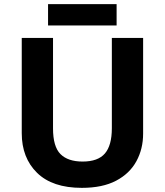

<svg xmlns="http://www.w3.org/2000/svg" viewBox="-20 -897 796 927"><path d="M671 -252Q671 -178 638.5 -118.5Q606 -59 540.5 -24.5Q475 10 375 10Q233 10 159 -62.5Q85 -135 85 -254V-714H236V-277Q236 -189 272 -153Q308 -117 379 -117Q453 -117 486.5 -156Q520 -195 520 -278V-714H671ZM543 -877V-774H212V-877Z"/></svg>

Font: Noto Sans NKo Unjoined
Style: Bold
Weight: 700
Designer: Monotype Design Team
Foundry: Monotype Imaging Inc.
Version: Version 2.004